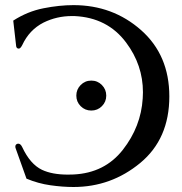

<svg xmlns="http://www.w3.org/2000/svg" viewBox="-20 -726 726 764"><path d="M385.5 -303.5Q368.2 -286.1 343.3 -286.1Q318.4 -286.1 301 -303.5Q283.7 -320.8 283.7 -345.5Q283.7 -370.1 301 -387.7Q318.4 -405.3 343.3 -405.3Q368.2 -405.3 385.5 -387.7Q402.8 -370.1 402.8 -345.5Q402.8 -320.8 385.5 -303.5ZM272.5 18.1Q229 18.1 180.7 11.2Q132.3 4.4 85.4 -15.1L43 -133.8Q41 -138.7 41 -142.6Q41 -150.9 48.8 -153.8Q50.8 -154.3 52.7 -154.3Q62 -154.3 68.4 -140.6Q100.1 -72.8 147 -50.3Q187.5 -31.2 250 -31.2Q260.7 -31.2 272.5 -31.7Q396.5 -37.6 468.8 -129.9Q541 -222.2 547.9 -334.5Q548.8 -346.7 548.8 -358.9Q548.8 -467.3 481.9 -556.6Q407.7 -656.2 275.9 -662.1H265.6Q206.1 -662.1 153.3 -636.2Q96.7 -607.4 68.4 -546.4Q61.5 -533.2 55.7 -532.7H54.2Q46.4 -532.7 44.4 -541.5L32.7 -644Q89.8 -680.7 153.1 -693.1Q216.3 -705.6 272.5 -705.6Q428.7 -705.6 541.3 -606.2Q653.8 -506.8 653.8 -342.3Q653.8 -173.3 538.1 -77.6Q422.4 18.1 272.5 18.1Z"/></svg>

Font: Caudex
Style: Regular
Weight: 400
Version: Version 1.04